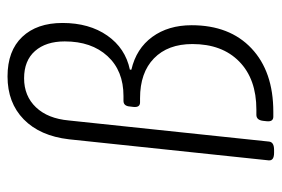

<svg xmlns="http://www.w3.org/2000/svg" viewBox="-139 -607 748 510"><g transform="rotate(-90 235.0 -352.0)"><path d="M84 2Q63 2 64 -12L120 -543Q129 -620 173 -663Q217 -706 287 -706Q355 -706 392 -667Q429 -628 429 -560Q429 -489 395.5 -441Q362 -393 305 -381V-377Q361 -364 392 -321.5Q423 -279 423 -217Q423 -116 361.5 -58Q300 0 193 0H180Q166 0 168 -18L169 -27Q171 -45 185 -45H199Q280 -45 326.5 -90.5Q373 -136 373 -215Q373 -280 335 -317Q297 -354 229 -354H218Q204 -354 206 -372L207 -380Q208 -398 222 -398H235Q302 -398 341 -440.5Q380 -483 380 -554Q380 -604 354.5 -633Q329 -662 282 -662Q235 -662 205 -630.5Q175 -599 170 -543L114 -12Q113 2 92 2Z"/></g></svg>

Font: Asap Condensed Condensed ExtraLight
Style: Italic
Weight: 200
Width: 3
Italic angle: -6°
Designer: Pablo Cosgaya
Foundry: Omnibus-Type
Version: Version 3.001; ttfautohint (v1.8.4.7-5d5b)